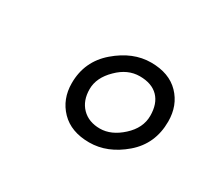

<svg xmlns="http://www.w3.org/2000/svg" viewBox="-64 -929 589 519"><g transform="rotate(30 230.0 -669.5)"><path d="M403.8 -689.9Q403.8 -620.1 353.5 -577.1Q303.2 -534.2 246.6 -534.2Q189.9 -534.2 158 -567.1Q126 -600.1 126 -649.9Q126 -717.8 177 -761.5Q228 -805.2 284.4 -805.2Q340.8 -805.2 372.3 -772.7Q403.8 -740.2 403.8 -689.9ZM208 -727.1Q175.8 -695.8 175.8 -659.9Q175.8 -624 196.8 -602.5Q217.8 -581.1 252.9 -581.1Q288.1 -581.1 321 -611.1Q354 -641.1 354 -679Q354 -716.8 334 -737.3Q314 -757.8 276.4 -757.8Q238.8 -757.8 208 -727.1Z"/></g></svg>

Font: Allan
Style: Regular
Weight: 400
Designer: Anton Koovit
Foundry: Anton Koovit
Version: Version 1.002